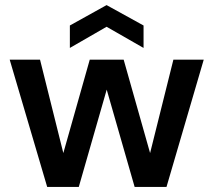

<svg xmlns="http://www.w3.org/2000/svg" viewBox="-20 -733 837 753"><path d="M165 0 18 -499H137L241 -82H214L332 -499H465L583 -82H556L660 -499H779L633 0H508L384 -432H413L289 0ZM254 -545V-633L398 -713L543 -633V-545L398 -628Z"/></svg>

Font: DM Sans 20pt SemiBold
Style: Regular
Weight: 600
Version: Version 4.004;gftools[0.9.30]